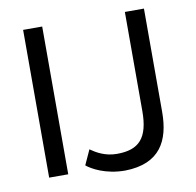

<svg xmlns="http://www.w3.org/2000/svg" viewBox="-81 -778 911 892"><g transform="rotate(-10 375.0 -332.0)"><path d="M415 -52C359 -52 319 -76 292 -95L260 -25C284 -5 347 31 439 31C604 28 655 -72 655 -208V-695H565V-228C565 -100 519 -52 415 -52ZM85 2H175V-695H85Z"/></g></svg>

Font: Repo
Style: Regular
Weight: 400
Designer: Stefan Peev
Foundry: Context Ltd
Version: Version 0.000